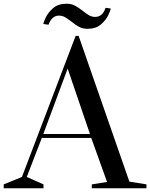

<svg xmlns="http://www.w3.org/2000/svg" viewBox="-48 -1013 808 1033"><path d="M-28 0V-21L70 -61L359 -820H375L648 -36L740 -21V0H446V-21L528 -34L443 -271H177L96 -61L186 -21V0ZM185 -292H436L316 -644ZM336 -897Q314 -914 300 -921.5Q286 -929 269 -929Q231 -929 213 -880L185 -884Q185 -890 197.5 -917.5Q210 -945 237.5 -969Q265 -993 310 -993Q335 -993 354.5 -983Q374 -973 398 -954Q418 -938 432.5 -930Q447 -922 464 -922Q504 -922 520 -971L548 -967Q548 -961 535.5 -933.5Q523 -906 495.5 -882Q468 -858 423 -858Q398 -858 378.5 -868Q359 -878 336 -897Z"/></svg>

Font: Prata
Style: Regular
Weight: 400
Designer: Ivan Petrov
Foundry: Cyreal
Version: Version 2.000